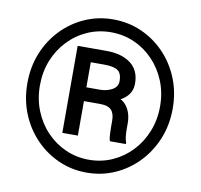

<svg xmlns="http://www.w3.org/2000/svg" viewBox="-81 -807 945 902"><g transform="rotate(10 392.0 -355.5)"><path d="M388.7 10Q317 10 254.3 -17.9Q191.6 -45.7 143.8 -95.6Q95.9 -145.5 69 -211.9Q42.2 -278.3 42.2 -356Q42.2 -433.6 69 -500Q95.9 -566.4 143.8 -616Q191.6 -665.5 254.3 -693.1Q317 -720.7 388.7 -720.7Q460.5 -720.7 523.2 -693.1Q585.9 -665.5 633.7 -616Q681.5 -566.4 708.5 -500Q735.5 -433.6 735.5 -356Q735.5 -278.3 708.5 -211.9Q681.5 -145.5 633.7 -95.6Q585.9 -45.7 523.2 -17.9Q460.5 10 388.7 10ZM471.6 -154.2Q466.7 -166.9 466 -190.3Q465.2 -213.8 465.2 -224.5V-251.1Q465.2 -285.3 449.5 -302Q433.7 -318.7 395.5 -318.7L405.9 -372.6Q482.4 -372.6 510.8 -338.4Q539.3 -304.2 539.3 -251.6V-224Q539.3 -206 541.1 -189.6Q542.9 -173.2 547.6 -162V-154.2ZM388.8 -51.4Q448.1 -51.4 500 -74.5Q551.9 -97.6 591.2 -139Q630.6 -180.5 652.9 -236.1Q675.2 -291.7 675.2 -356Q675.2 -420.5 652.9 -475.7Q630.6 -531 591.2 -572.2Q551.9 -613.5 500 -636.4Q448.1 -659.4 388.8 -659.4Q329.4 -659.4 277.3 -636.5Q225.3 -613.6 185.8 -572.2Q146.3 -530.8 124.2 -475.7Q102.1 -420.5 102.1 -355.8Q102.1 -291.6 124.2 -236Q146.4 -180.5 185.8 -139.1Q225.3 -97.7 277.3 -74.5Q329.4 -51.4 388.8 -51.4ZM244.5 -154.2V-569.4H381.8Q454.6 -569.4 497.7 -537Q540.8 -504.5 540.8 -441.4Q540.8 -401.9 513 -375.9Q485.3 -350 433.6 -335.8Q432.1 -335.6 430.4 -332.5Q428.7 -329.3 427.2 -328.9Q420.9 -325 418.6 -322.7Q416.3 -320.4 413.2 -319.5Q410.2 -318.7 400.4 -318.7H296.2L295.6 -384.5H384.5Q417.3 -384.9 442.3 -399.1Q467.3 -413.3 467.3 -440.8Q467.3 -476.3 448.4 -490.2Q429.5 -504.1 381.8 -504.1H318.6V-154.2Z"/></g></svg>

Font: Heebo
Style: Regular
Weight: 400
Designer: Oded Ezer
Foundry: Ezer Type House
Version: Version 3.100